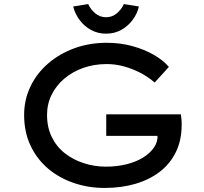

<svg xmlns="http://www.w3.org/2000/svg" viewBox="-20 -917 1008 947"><path d="M496 10Q416 10 344 -14.5Q272 -39 217 -85.5Q162 -132 130.5 -199Q99 -266 99 -350Q99 -425 130 -490Q161 -555 217 -603.5Q273 -652 347 -679Q421 -706 506 -706Q574 -706 633.5 -689.5Q693 -673 739.5 -646Q786 -619 813 -587L743 -510Q709 -539 671 -558.5Q633 -578 591.5 -589.5Q550 -601 506 -601Q444 -601 390.5 -582Q337 -563 297 -529Q257 -495 234.5 -449.5Q212 -404 212 -350Q212 -289 235.5 -241Q259 -193 300 -161Q341 -129 393.5 -112Q446 -95 503 -95Q556 -95 603 -106.5Q650 -118 685 -139.5Q720 -161 739.5 -189.5Q759 -218 757 -250V-266L772 -247H504V-353H872Q874 -339 875 -329.5Q876 -320 876 -313.5Q876 -307 876 -302Q876 -226 848 -168Q820 -110 769 -70.5Q718 -31 648.5 -10.5Q579 10 496 10ZM503 -751Q462 -751 428.5 -769.5Q395 -788 372.5 -818.5Q350 -849 341 -885L415 -897Q426 -872 449 -852Q472 -832 503 -832Q534 -832 557 -852Q580 -872 591 -897L665 -885Q657 -849 634 -818.5Q611 -788 578 -769.5Q545 -751 503 -751Z"/></svg>

Font: Lexend Mega
Style: Regular
Weight: 400
Designer: Bonnie Shaver-Troup, Thomas Jockin
Foundry: Lexend
Version: Version 1.007